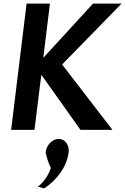

<svg xmlns="http://www.w3.org/2000/svg" viewBox="-20 -723 697 1069"><path d="M362 126C367 87 345 56 315 51C310 50 305 50 300 51C268 55 238 86 234 126C242 160 252 192 263 212C248 263 209 304 191 316C203 320 214 323 225 326C296 282 353 203 362 126ZM606 0 326 -364 657 -703H498L221 -401L258 -703H128L42 0H172L210 -307L428 0Z"/></svg>

Font: Bluebird
Style: NrwObl
Weight: 400
Designer: Jasper
Foundry: Cannot Into Space Fonts
Version: Version 0.98